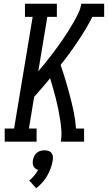

<svg xmlns="http://www.w3.org/2000/svg" viewBox="-20 -755 575 1023"><path d="M5 0V-70H55L154 -665H113V-735H283V-665H232L184 -375Q202 -396 219 -417Q236 -438 252.5 -459.5Q269 -481 285 -503Q301 -525 316 -547Q331 -569 345.5 -592Q360 -615 373 -638Q386 -661 397.5 -685Q409 -709 413 -735H535V-665H472Q455 -631 435 -598Q415 -565 394 -533.5Q373 -502 350 -470.5Q327 -439 303 -409Q317 -368 329.5 -326.5Q342 -285 353 -243Q364 -201 373 -157.5Q382 -114 385 -70H428V0H304Q309 -29 307 -58.5Q305 -88 300.5 -116.5Q296 -145 290.5 -173Q285 -201 278 -228.5Q271 -256 263 -283.5Q255 -311 247 -338Q226 -313 205 -288Q184 -263 162 -239L134 -70H175V0ZM173 248 136 207Q151 195 162.5 180.5Q174 166 183 150Q175 148 168.5 143Q162 138 158.5 131Q155 124 154.5 115.5Q154 107 155 99Q157 88 162 77.5Q167 67 175.5 59.5Q184 52 195 49Q206 46 217 46Q228 46 238 49Q248 52 254 59.5Q260 67 261.5 77.5Q263 88 261 99Q258 120 250.5 140.5Q243 161 232 180.5Q221 200 206 217Q191 234 173 248Z"/></svg>

Font: Iosevka Curly Slab Oblique
Style: Regular
Weight: 400
Italic angle: -9°
Monospace: yes
Designer: Belleve Invis
Foundry: Belleve Invis
Version: Version 11.1.0; ttfautohint (v1.8.3)